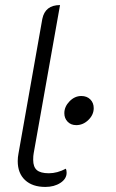

<svg xmlns="http://www.w3.org/2000/svg" viewBox="-20 -729 456 758"><path d="M50 -93Q50 -108 53 -123L147 -654Q158 -709 217 -709L113 -124Q111 -114 111 -98Q111 -70 125.5 -57.5Q140 -45 173 -45Q206 -45 240 -63Q243 -57 243 -47Q243 -23 218.5 -7Q194 9 159 9Q108 9 79 -18Q50 -45 50 -93ZM234 -282Q234 -308 254.5 -329Q275 -350 301 -350Q323 -350 336.5 -336.5Q350 -323 350 -302Q350 -276 329 -255.5Q308 -235 281 -235Q260 -235 247 -248.5Q234 -262 234 -282Z"/></svg>

Font: K2D ExtraLight
Style: Italic
Weight: 275
Italic angle: -10°
Designer: Katatrad Aksorn Co.,Ltd.
Foundry: Cadson Demak Co.,Ltd.
Version: Version 1.000; ttfautohint (v1.6)